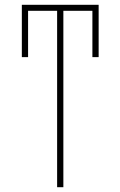

<svg xmlns="http://www.w3.org/2000/svg" viewBox="-20 -780 501 800"><path d="M71 -542V-760H391V-542H365V-735H244V0H218V-735H97V-542Z"/></svg>

Font: Noto Sans ExtraCondensed Thin
Style: Regular
Weight: 100
Width: 2
Designer: Monotype Design Team
Foundry: Monotype Imaging Inc.
Version: Version 2.013; ttfautohint (v1.8.4.7-5d5b)